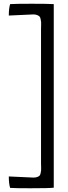

<svg xmlns="http://www.w3.org/2000/svg" viewBox="-20 -817 365 1025"><path d="M158 -740 27 -734Q27 -772 34 -795Q60 -797 149 -797Q237 -797 267 -795V185Q243 188 142 188Q58 188 34 186Q27 163 27 125L158 131Q170 131 178.5 128Q187 125 191 121Q195 117 197 107Q199 97 199.5 92Q200 87 199.5 73Q199 59 199 55V-662Q199 -666 199.5 -680Q200 -694 199.5 -699Q199 -704 197 -714.5Q195 -725 191 -729Q187 -733 178.5 -736.5Q170 -740 158 -740Z"/></svg>

Font: Darwin Serif Regular ALPHA
Style: Regular
Weight: 400
Designer: Emily de Oliveira Santos
Version: Version 0.1